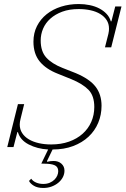

<svg xmlns="http://www.w3.org/2000/svg" viewBox="-20 -730 623 953"><path d="M195 203Q166 203 148 192Q130 181 124 168L135 157Q143 169 159 176Q175 183 195 183Q213 183 227 177Q241 171 250.5 161.5Q260 152 264.5 141Q269 130 269 120Q269 102 257 93.5Q245 85 217 83L185 82L219 12Q165 9 122.5 -13Q80 -35 69 -74H66L47 0H16L69 -213H100L82 -140Q78 -124 78 -112Q78 -88 90 -69.5Q102 -51 123 -38.5Q144 -26 172.5 -19.5Q201 -13 234 -13Q283 -13 322.5 -27Q362 -41 390 -66Q418 -91 433 -125Q448 -159 448 -199Q448 -255 419 -284.5Q390 -314 334 -337L267 -364Q208 -387 177 -425Q146 -463 146 -523Q146 -566 163.5 -600.5Q181 -635 211.5 -659.5Q242 -684 283 -697Q324 -710 371 -710Q399 -710 425.5 -704.5Q452 -699 473 -688Q494 -677 509 -661Q524 -645 530 -624H533L552 -698H583L532 -495H501L518 -562Q520 -571 520.5 -576.5Q521 -582 521 -588Q521 -612 509.5 -630Q498 -648 477.5 -660.5Q457 -673 429.5 -679Q402 -685 371 -685Q324 -685 289 -672Q254 -659 230 -637.5Q206 -616 194 -588Q182 -560 182 -529Q182 -475 209.5 -444.5Q237 -414 290 -393L356 -367Q425 -338 454.5 -299.5Q484 -261 484 -205Q484 -160 467.5 -120.5Q451 -81 419.5 -51.5Q388 -22 343 -5Q298 12 241 12L213 70L214 73Q222 71 230 70Q238 69 246 69Q270 69 285 82.5Q300 96 300 117Q300 134 292 149.5Q284 165 269.5 177Q255 189 236 196Q217 203 195 203Z"/></svg>

Font: IBM Plex Serif ExtLt
Style: Italic
Weight: 200
Italic angle: -14°
Designer: Mike Abbink, Paul van der Laan, Pieter van Rosmalen
Foundry: Bold Monday
Version: Version 3.001